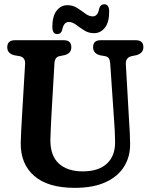

<svg xmlns="http://www.w3.org/2000/svg" viewBox="-20 -894 724 926"><path d="M531 -302.5 511.5 -588.5Q510 -606 504.5 -613.2Q499 -620.5 487.5 -623L462 -627.5Q429 -636.5 429 -666Q429 -700 464.5 -700H636Q671.5 -700 671.5 -666Q671.5 -638 638.5 -628L614 -623Q584.5 -615.5 587 -583L603 -303Q605 -278 606 -253.8Q607 -229.5 607.5 -203.5Q609 -141 579.5 -92.2Q550 -43.5 490.2 -15.8Q430.5 12 340.5 12Q211 12 144.8 -45.8Q78.5 -103.5 80 -205.5Q80.5 -227 82.2 -262.5Q84 -298 86 -331.5L101 -585Q103 -616.5 75.5 -623L49 -627.5Q15 -636 15 -666Q15 -700 51.5 -700H288.5Q324 -700 324 -666Q324 -636.5 291 -628L266 -623Q244 -618 242.5 -587L227.5 -328.5Q225.5 -295.5 224.8 -269Q224 -242.5 223 -221.5Q222 -144 263.2 -105.8Q304.5 -67.5 379 -67.5Q456 -67.5 496.2 -105.5Q536.5 -143.5 535 -211Q534.5 -241.5 533.5 -261.8Q532.5 -282 531 -302.5ZM433.5 -734Q407 -734 386 -747.5Q365 -761 347 -774.5Q329 -788 312 -788Q287 -788 280 -749.5Q274 -729.5 256 -729.5Q232.5 -729.5 232.5 -764.5Q232.5 -816 253 -842.5Q273.5 -869 305.5 -869Q331.5 -869 352.5 -855.5Q373.5 -842 391.5 -828.5Q409.5 -815 427 -815Q452.5 -815 458.5 -853.5Q464.5 -873.5 483 -873.5Q506.5 -873.5 506.5 -838Q506.5 -786.5 485.8 -760.2Q465 -734 433.5 -734Z"/></svg>

Font: Fraunces 144pt S100 SemiBold
Style: Regular
Weight: 600
Version: Version 1.000; ttfautohint (v1.8.3)